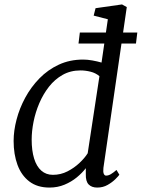

<svg xmlns="http://www.w3.org/2000/svg" viewBox="-20 -837 640 867"><path d="M447 -79Q445 -61 448.5 -52.5Q452 -44 459 -44Q469.5 -44 480.5 -50.5Q491.5 -57 506 -69.5L519 -48Q515 -42 501 -28Q487 -14 466 -2Q445 10 419 10Q394 10 380.2 -4.2Q366.5 -18.5 367.5 -51V-77.5Q351.5 -56.5 327 -36.2Q302.5 -16 271.2 -3Q240 10 203.5 10Q148.5 10 112.5 -17.5Q76.5 -45 59 -92.5Q41.5 -140 41.5 -200.5Q41.5 -246.5 54.8 -297.2Q68 -348 94 -396Q120 -444 158 -483Q196 -522 245.5 -545Q295 -568 355.5 -568Q375 -568 397.2 -564Q419.5 -560 438.5 -554.5L467 -750L403 -766.5L411.5 -800L531 -817L552.5 -805ZM429 -493Q412 -507.5 389 -513.2Q366 -519 343.5 -519Q298.5 -519 263 -499Q227.5 -479 201.2 -445.5Q175 -412 157.5 -371Q140 -330 131.5 -287.2Q123 -244.5 123 -206.5Q123 -157 134 -121.2Q145 -85.5 166.5 -66.5Q188 -47.5 219 -47.5Q254 -47.5 284.8 -63.2Q315.5 -79 339.2 -101.5Q363 -124 376 -145ZM340.5 -690H600L594 -640.5H334.5Z"/></svg>

Font: Merriweather Light
Style: Italic
Weight: 300
Italic angle: -7.8°
Designer: Eben Sorkin
Foundry: Eben Sorkin
Version: Version 2.101